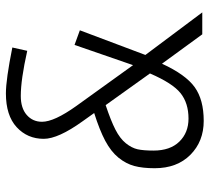

<svg xmlns="http://www.w3.org/2000/svg" viewBox="-50 -659 714 654"><g transform="rotate(-90 307.0 -332.0)"><path d="M472.2 -647 460.9 -596.2Q362.8 -618.2 307.1 -618.2Q265.6 -618.2 242.4 -597.9Q219.2 -577.6 219.2 -545.9Q219.2 -504.4 272.9 -429.2L412.1 -235.8L481 -435.1L530.8 -417L446.8 -193.8L591.8 0H517.1L417 -137.2Q379.9 -56.6 337.2 -25.9Q294.4 4.9 222.2 4.9Q152.3 4.9 106.7 -40.5Q61 -85.9 61 -162.1Q61 -203.1 68.6 -231.4Q76.2 -259.8 96.9 -285.4Q117.7 -311 154.5 -330.6Q191.4 -350.1 249 -368.2L221.2 -407.2Q161.1 -490.7 161.1 -540Q161.1 -595.7 200.9 -632.3Q240.7 -668.9 315.9 -668.9Q362.8 -668.9 472.2 -647ZM121.1 -166Q121.1 -109.4 151.6 -78.1Q182.1 -46.9 230 -46.9Q282.7 -46.9 316.7 -74Q350.6 -101.1 383.8 -178.2L275.9 -329.1Q223.1 -311.5 192.6 -295.9Q162.1 -280.3 146 -260.3Q129.9 -240.2 125.5 -220.2Q121.1 -200.2 121.1 -166Z"/></g></svg>

Font: IntelOne Mono Light
Style: Regular
Weight: 300
Designer: Fred Shallcrass
Foundry: Frere-Jones Type LLC
Version: Version 1.200;hotconv 1.1.0;makeotfexe 2.6.0;FJTRelease1.2